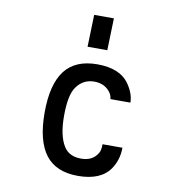

<svg xmlns="http://www.w3.org/2000/svg" viewBox="-100 -1051 1065 1142"><g transform="rotate(10 432.5 -480.0)"><path d="M558.6 -210.9Q558.6 -173.8 547.9 -157.2Q517.6 -104.5 448.2 -104.5H446.3Q374 -104.5 341.8 -157.2Q303.7 -218.8 303.7 -336.9Q303.7 -468.8 341.8 -516.6Q380.9 -569.3 446.3 -569.3Q513.7 -569.3 547.9 -516.6Q556.6 -501 558.6 -483.4H678.7Q678.7 -536.1 640.6 -591.8Q585 -673.8 446.3 -673.8Q314.5 -673.8 251 -591.8Q186.5 -507.8 186.5 -336.9Q186.5 -166 251 -82Q314.5 0 446.3 0Q585 0 640.6 -82Q678.7 -138.7 678.7 -210.9ZM376 -960 370.1 -766.6H489.3L495.1 -960Z"/></g></svg>

Font: OCR-B
Style: Regular
Weight: 400
Version: 1.1